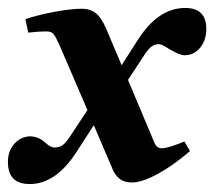

<svg xmlns="http://www.w3.org/2000/svg" viewBox="-22 -453 539 483"><path d="M-2 -43Q-3 -71 13 -90Q29 -109 53 -110Q75 -110 92 -94Q106 -81 117 -82Q126 -82 133.5 -86.5Q141 -91 151 -105L198 -176L127 -341Q118 -361 112.5 -367.5Q107 -374 94 -374Q76 -374 49 -371L42 -405Q76 -416 116.5 -423.5Q157 -431 184 -431Q205 -431 219 -420Q233 -409 245 -381L284 -289L325 -353Q376 -433 444 -433Q497 -433 497 -380Q497 -352 481.5 -333Q466 -314 442 -314Q430 -314 403 -330Q385 -342 378 -342Q369 -342 361.5 -337.5Q354 -333 344 -319L300 -252L366 -95Q370 -86 374.5 -83Q379 -80 386 -80Q400 -80 442 -97L456 -73Q413 -36 374 -15Q335 6 310 6Q294 6 283.5 0Q273 -6 264 -21L214 -138L170 -70Q118 10 53 10Q-1 10 -2 -43Z"/></svg>

Font: Unna
Style: Bold Italic
Weight: 700
Italic angle: -8.05°
Designer: Jorge de Buen Unna
Foundry: Omnibus-Type
Version: Version 2.008